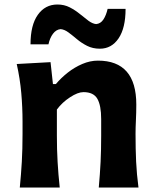

<svg xmlns="http://www.w3.org/2000/svg" viewBox="-20 -837 692 857"><path d="M68.4 0Q74.2 -59.6 77.4 -115.2Q80.6 -170.9 80.6 -239.7V-294.4Q80.6 -356.9 75 -421.4Q69.3 -485.8 54.7 -551.3L205.6 -559.6L216.3 -461.9H229.5Q252 -488.8 282.2 -512.7Q312.5 -536.6 347.4 -551.5Q382.3 -566.4 417 -566.4Q588.4 -566.4 588.4 -370.1Q588.4 -334.5 586.7 -300.8Q585 -267.1 585 -239.7Q585 -170.9 587.6 -115.2Q590.3 -59.6 598.1 0H420.9Q426.3 -59.6 429 -114.3Q431.6 -168.9 431.6 -231.4V-305.7Q431.6 -366.2 414.6 -396Q397.5 -425.8 352.5 -425.8Q327.6 -425.8 292.5 -402.8Q257.3 -379.9 233.9 -348.1V-231.4Q233.9 -168.9 237.1 -114.3Q240.2 -59.6 246.6 0ZM425.8 -619.6Q394 -619.6 368.9 -632.3Q343.8 -645 323.5 -662.1Q303.2 -679.2 285.4 -692.4Q267.6 -705.6 250.5 -707Q230.5 -705.1 216.6 -686.5Q202.6 -668 196.3 -639.2H116.2Q116.2 -725.1 148.9 -771Q181.6 -816.9 236.3 -816.9Q266.6 -816.9 291.3 -804.2Q315.9 -791.5 336.7 -774.4Q357.4 -757.3 375.2 -744.1Q393.1 -731 409.2 -729.5Q429.2 -731.4 441.4 -749.8Q453.6 -768.1 460.4 -797.4H540.5Q540.5 -711.9 509.3 -665.8Q478 -619.6 425.8 -619.6Z"/></svg>

Font: Pinar-DS2-FD Bold
Style: Regular
Weight: 700
Designer: Amin Abedi
Version: Version 3.000